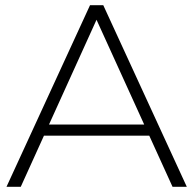

<svg xmlns="http://www.w3.org/2000/svg" viewBox="-20 -720 745 740"><path d="M5 0 327 -700H378L700 0H645L341 -668H363L60 0ZM123 -197 140 -240H559L576 -197Z"/></svg>

Font: Montserrat Thin Light
Style: Regular
Weight: 300
Version: Version 9.000